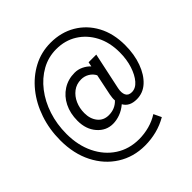

<svg xmlns="http://www.w3.org/2000/svg" viewBox="-195 -711 990 990"><g transform="rotate(-45 300.0 -216.0)"><path d="M298 144Q215 144 149 102.5Q83 61 45.5 -13Q8 -87 8 -184Q8 -264 32 -335Q56 -406 99.5 -460Q143 -514 201.5 -545Q260 -576 329 -576Q405 -576 464.5 -541Q524 -506 558 -443Q592 -380 592 -295Q592 -227 572 -172.5Q552 -118 517.5 -86.5Q483 -55 437 -55Q384 -55 364 -92Q339 -71 312.5 -61.5Q286 -52 261 -52Q211 -52 176.5 -91.5Q142 -131 142 -193Q142 -247 163 -289Q184 -331 221.5 -355Q259 -379 307 -379Q331 -379 353 -368.5Q375 -358 391 -341L396 -366H452L409 -164Q403 -135 411.5 -117Q420 -99 445 -99Q473 -99 495.5 -125Q518 -151 532 -194Q546 -237 546 -289Q546 -361 517.5 -415.5Q489 -470 439.5 -501Q390 -532 326 -532Q268 -532 218.5 -504.5Q169 -477 132 -429Q95 -381 74.5 -318.5Q54 -256 54 -185Q54 -102 85.5 -37.5Q117 27 172.5 63Q228 99 300 99Q338 99 375 89Q412 79 443 59L463 101Q425 123 383.5 133.5Q342 144 298 144ZM277 -99Q323 -99 353 -131Q352 -140 353 -150Q354 -160 356 -171L380 -287Q370 -307 350 -319Q330 -331 306 -331Q272 -331 247 -312Q222 -293 208.5 -262.5Q195 -232 195 -196Q195 -154 217 -126.5Q239 -99 277 -99Z"/></g></svg>

Font: Red Hat Mono
Style: Italic
Weight: 300
Italic angle: -12°
Monospace: yes
Designer: Pentagram, MCKL
Foundry: Pentagram, MCKL
Version: Version 1.023